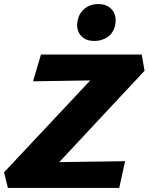

<svg xmlns="http://www.w3.org/2000/svg" viewBox="-20 -927 733 947"><path d="M19 0 0 -77 527 -639 602 -533 143 -526 182 -658H679L693 -578L171 -19L105 -125L597 -132L568 0ZM446 -725Q411 -725 390.5 -740.5Q370 -756 363.5 -780Q357 -804 364 -830Q372 -865 399 -886Q426 -907 464 -907Q498 -907 519 -891.5Q540 -876 547 -852Q554 -828 547 -799Q538 -763 510 -744Q482 -725 446 -725Z"/></svg>

Font: Ysabeau Infant Black
Style: Italic
Weight: 900
Italic angle: -12°
Designer: Christian Thalmann (Catharsis Fonts)
Version: Version 2.001;gftools[0.9.30]; featfreeze: ss01,ss02,lnum